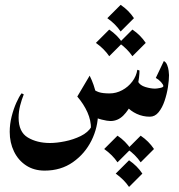

<svg xmlns="http://www.w3.org/2000/svg" viewBox="-20 -485 727 781"><path d="M541 -153.8Q549.3 -137.7 571.3 -131.1Q593.3 -124.5 610.8 -124.5Q617.7 -124.5 631.1 -127.2Q644.5 -129.9 644.5 -134.8Q644.5 -140.6 634.8 -151.4Q625 -162.1 613.8 -168L646.5 -236.8Q655.3 -232.4 659.9 -220.7Q664.6 -209 666 -197Q667.5 -185.1 667.5 -179.2Q667.5 -158.7 663.1 -130.4Q658.7 -102.1 649.4 -74.5Q640.1 -46.9 625.2 -28.6Q610.4 -10.3 589.4 -10.3Q561 -10.3 535.9 -22Q510.7 -33.7 494.1 -53.2ZM346.7 -130.9Q366.7 -115.2 382.3 -110.1Q397.9 -105 425.8 -105Q452.6 -105 477.1 -118.2Q501.5 -131.3 518.1 -153.3Q534.7 -175.3 538.6 -201.2L547.4 -198.2Q547.4 -172.4 540 -137.7Q532.7 -103 518.1 -69.8Q503.4 -36.6 481.2 -14.6Q459 7.3 429.2 7.3Q417 7.3 393.8 1.5Q370.6 -4.4 358.4 -12.7ZM344.7 -177.2Q363.3 -140.1 371.1 -100.8Q378.9 -61.5 378.9 -27.3Q378.9 32.7 352.1 86.7Q325.2 140.6 276.4 174.8Q227.5 209 161.6 209Q118.2 209 86.2 188Q54.2 167 36.9 131.1Q19.5 95.2 19.5 51.3Q19.5 20 27.3 -11Q35.2 -42 46.4 -67.1Q57.6 -92.3 67.9 -105.5L76.7 -101.1Q67.9 -79.1 61.8 -55.2Q55.7 -31.2 55.7 -6.3Q55.7 51.8 93 74.2Q130.4 96.7 183.6 96.7Q210.4 96.7 244.4 89.8Q278.3 83 308.3 68.4Q338.4 53.7 352.5 29.8L350.1 39.6Q350.6 5.4 335.7 -28.1Q320.8 -61.5 294.4 -92.3ZM470.7 -465.3Q503.9 -442.9 524.9 -411.1L470.7 -356.9Q450.2 -387.2 416.5 -411.1ZM424.3 -364.7Q457.5 -342.3 478.5 -310.5L424.3 -256.3Q403.8 -286.6 370.1 -310.5ZM518.6 -364.7Q551.8 -342.3 572.8 -310.5L518.6 -256.3Q498 -286.6 464.4 -310.5ZM504.9 167Q538.1 189.5 559.1 221.2L504.9 275.4Q484.4 245.1 450.7 221.2ZM458 66.9Q491.2 89.4 512.2 121.1L458 175.3Q437.5 145 403.8 121.1ZM552.2 66.9Q585.4 89.4 606.4 121.1L552.2 175.3Q531.7 145 498 121.1Z"/></svg>

Font: Lateef SemiBold
Style: Regular
Weight: 600
Designer: SIL International
Foundry: SIL International
Version: Version 4.200